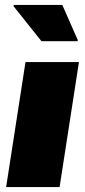

<svg xmlns="http://www.w3.org/2000/svg" viewBox="-20 -763 346 783"><path d="M5 0ZM5 0 84 -510H302L223 0ZM149 -595 35 -738 36 -743H234L297 -600V-595Z"/></svg>

Font: Azeri Sans Black
Style: Italic
Weight: 900
Designer: Hector Gatti & Omnibus-Type (original fonts) / Cristiano Sobral (main changes and remastering)
Foundry: Omnibus-Type
Version: Version 0.07;August 21, 2020;FontCreator 13.0.0.2681 64-bit;